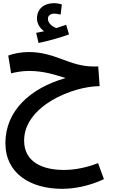

<svg xmlns="http://www.w3.org/2000/svg" viewBox="-20 -796 709 1210"><path d="M223 -525C286 -538 365 -561 415 -579L397 -640C378 -633 357 -626 335 -619C311 -627 282 -649 282 -678C282 -697 298 -710 321 -710C337 -710 349 -707 362 -704L370 -768C355 -773 337 -776 319 -776C265 -776 213 -746 213 -679C213 -646 233 -617 258 -599C245 -596 230 -593 208 -589ZM371 394C452 394 545 375 635 333L598 232C526 260 452 275 382 275C245 275 132 223 132 90C132 -129 440 -253 608 -253L599 -377H570C416 -377 331 -468 161 -468C114 -468 68 -459 32 -446L50 -334C80 -341 118 -349 163 -349C255 -349 331 -324 393 -304C172 -241 14 -99 14 106C14 298 173 394 371 394Z"/></svg>

Font: Noto Sans Arabic SemBd
Style: Regular
Weight: 600
Designer: Monotype Design Team, Nadine Chahine, Nizar Qandah and Khaled Hosny
Foundry: Monotype Imaging Inc.
Version: Version 2.012